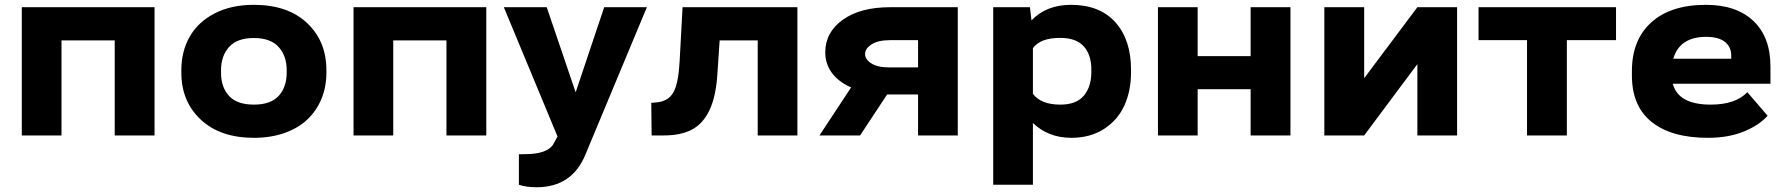

<svg xmlns="http://www.w3.org/2000/svg" viewBox="-20 -558 7347 791"><path d="M233.4 0H69.8V-528.3H616.7V0H452.6V-391.6H233.4Z M727.1 -258.8V-269Q727.1 -346.7 761.7 -407.2Q796.4 -467.8 864.5 -502.9Q932.6 -538.1 1025.4 -538.1Q1165.5 -538.1 1245.1 -463.1Q1324.7 -388.2 1324.7 -269V-258.8Q1324.7 -200.7 1304.7 -151.6Q1284.7 -102.5 1247.3 -66.7Q1210 -30.8 1153.1 -10.5Q1096.2 9.8 1026.4 9.8Q887.2 9.8 807.1 -65.2Q727.1 -140.1 727.1 -258.8ZM890.6 -269V-258.8Q890.6 -198.7 923.6 -162.8Q956.5 -127 1026.4 -127Q1095.2 -127 1128.2 -163.1Q1161.1 -199.2 1161.1 -258.8V-269Q1161.1 -327.6 1127.9 -364.5Q1094.7 -401.4 1025.4 -401.4Q957 -401.4 923.8 -364.5Q890.6 -327.6 890.6 -269Z M1600.1 0H1436.5V-528.3H1983.4V0H1819.3V-391.6H1600.1Z M2276.9 4.4 2055.7 -528.3H2232.4L2351.6 -177.7L2469.2 -528.3H2645L2392.1 78.1Q2336.9 213.4 2190.9 213.4Q2147.5 213.4 2117.7 203.1V77.6Q2125 77.1 2143.1 77.1Q2230.5 77.1 2257.8 39.1Z M2664.6 0 2663.1 -134.3 2685.5 -136.2Q2734.4 -141.1 2754.6 -178.2Q2774.9 -215.3 2779.8 -303.2L2792 -528.3H3265.1V0H3101.6V-391.6H2944.8L2935.5 -253.4Q2929.7 -160.6 2903.1 -104.5Q2876.5 -48.3 2830.8 -24.2Q2785.2 0 2714.4 0Z M3356 0 3486.3 -197.8Q3434.6 -220.7 3407.2 -257.8Q3379.9 -294.9 3379.9 -342.3Q3379.9 -424.8 3452.1 -476.6Q3524.4 -528.3 3647 -528.3H3925.8V0H3762.2V-168.9H3643.1H3634.8L3523.4 0ZM3762.2 -392.6H3647Q3597.7 -392.6 3570.8 -375.2Q3543.9 -357.9 3543.9 -335.4Q3543.9 -313.5 3569.6 -296.9Q3595.2 -280.3 3643.1 -280.3H3762.2Z M4235.4 203.1H4071.8V-528.3H4223.1L4229.5 -474.1Q4291 -538.1 4392.1 -538.1Q4510.7 -538.1 4575.2 -466.1Q4639.6 -394 4639.6 -271V-260.7Q4639.6 -183.1 4611.8 -122.6Q4584 -62 4527.3 -26.1Q4470.7 9.8 4393.6 9.8Q4298.8 9.8 4235.4 -51.3ZM4347.2 -401.9Q4266.6 -401.9 4235.4 -359.9V-171.4Q4269 -127 4348.6 -127Q4414.1 -127 4445.1 -163.8Q4476.1 -200.7 4476.1 -260.7V-271Q4476.1 -332.5 4444.8 -367.2Q4413.6 -401.9 4347.2 -401.9Z M4750.5 0V-528.3H4914.1V-326.7H5132.3V-528.3H5296.4V0H5132.3V-190.4H4914.1V0Z M5436 -528.3H5600.1V-235.8L5819.3 -528.3H5982.9V0H5819.3V-293.9L5600.1 0H5436Z M6071.3 -392.6V-528.3H6637.7V-392.6H6435.1V0H6271V-392.6Z M6703.1 -247.1V-265.1Q6703.1 -393.6 6783 -465.8Q6862.8 -538.1 7008.3 -538.1Q7133.8 -538.1 7203.9 -471.4Q7273.9 -404.8 7273.9 -284.7V-212.9H6871.6Q6894.5 -127 7027.8 -127Q7129.9 -127 7178.7 -178.2L7262.2 -81.1Q7227.5 -42 7164.1 -16.1Q7100.6 9.8 7016.6 9.8Q6866.2 9.8 6784.7 -55.4Q6703.1 -120.6 6703.1 -247.1ZM6873.5 -315.9H7112.3V-329.6Q7112.3 -364.7 7086.2 -385.5Q7060.1 -406.2 7009.3 -406.2Q6899.9 -406.2 6873.5 -315.9Z"/></svg>

Font: Bert Sans Black
Style: Regular
Weight: 900
Designer: Christian Robertson, Adam Twardoch, & Cristiano Sobral
Foundry: Google
Version: Version 12.135;January 10, 2020;FontCreator 12.0.0.2547 64-b